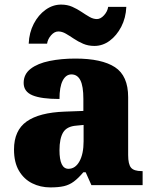

<svg xmlns="http://www.w3.org/2000/svg" viewBox="-20 -806 666 836"><path d="M199 10Q156 10 120 -8Q84 -26 62.5 -62.5Q41 -99 41 -155Q41 -238 96 -277Q151 -316 262 -320L343 -323V-375Q343 -431 330 -456.5Q317 -482 291 -482Q267 -482 253 -455Q239 -428 239 -375Q160 -375 121.5 -391Q83 -407 83 -445Q83 -483 113.5 -506.5Q144 -530 195.5 -540.5Q247 -551 308 -551Q423 -551 480.5 -513.5Q538 -476 538 -383V-131Q538 -91 550.5 -76Q563 -61 597 -61H601V0H378L353 -56H343Q321 -30 301.5 -15.5Q282 -1 258.5 4.5Q235 10 199 10ZM278 -71Q308 -71 326 -103.5Q344 -136 344 -191V-262L313 -259Q271 -256 255 -229.5Q239 -203 239 -152Q239 -71 278 -71ZM391 -606Q364 -606 342 -615.5Q320 -625 301.5 -637.5Q283 -650 266.5 -659.5Q250 -669 234 -669Q217 -669 202.5 -652.5Q188 -636 185 -616H105Q107 -664 127 -702.5Q147 -741 178.5 -763.5Q210 -786 246 -786Q273 -786 294.5 -776.5Q316 -767 334.5 -754.5Q353 -742 369.5 -732.5Q386 -723 402 -723Q418 -723 433 -739.5Q448 -756 451 -776H530Q528 -728 508 -689.5Q488 -651 457.5 -628.5Q427 -606 391 -606Z"/></svg>

Font: Noto Serif Telugu Black
Style: Regular
Weight: 900
Designer: Jelle Bosma - Monotype Design Team
Foundry: Monotype Imaging Inc.
Version: Version 2.005; ttfautohint (v1.8.4.7-5d5b)